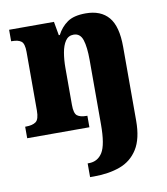

<svg xmlns="http://www.w3.org/2000/svg" viewBox="-87 -623 815 936"><g transform="rotate(-10 320.5 -155.0)"><path d="M283 240V172H289Q333 172 356.5 134.5Q380 97 380 -4V-323Q380 -387 368.5 -422.5Q357 -458 324 -458Q298 -458 283.5 -436.5Q269 -415 263 -380Q257 -345 257 -305V-122Q257 -80 272 -68.5Q287 -57 318 -57H322V0H14V-57H18Q50 -57 67 -69Q84 -81 84 -125V-415Q84 -456 69 -467.5Q54 -479 23 -479H19V-536H241L253 -468H258Q277 -505 309 -527.5Q341 -550 400 -550Q475 -550 513.5 -504.5Q552 -459 552 -358V8Q552 97 520 148Q488 199 432 219.5Q376 240 303 240Z"/></g></svg>

Font: Noto Serif Armenian SemiCondensed ExtraBold
Style: Regular
Weight: 800
Width: 4
Designer: Monotype Design Team
Foundry: Monotype Imaging Inc.
Version: Version 2.008; ttfautohint (v1.8.4.7-5d5b)